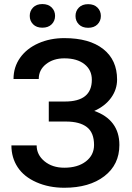

<svg xmlns="http://www.w3.org/2000/svg" viewBox="-20 -906 644 936"><path d="M427.7 -517.1Q427.7 -411.1 296.9 -411.1H217.8V-313.5H301.3Q368.7 -313.5 403.6 -286.4Q438.5 -259.3 438.5 -199.2Q438.5 -149.9 398.7 -119.1Q358.9 -88.4 293.5 -88.4Q234.9 -88.4 196.8 -119.9Q158.7 -151.4 158.7 -197.3H35.6Q35.6 -137.2 66.2 -90.8Q96.7 -44.4 157.5 -17.6Q218.3 9.3 293.5 9.3Q415.5 9.3 488.8 -47.1Q562 -103.5 562 -199.2Q562 -261.2 530.5 -303Q499 -344.7 439.5 -365.2Q492.2 -388.7 521.5 -429.2Q550.8 -469.7 550.8 -518.1Q550.8 -613.8 483.2 -667Q415.5 -720.2 293.5 -720.2Q224.6 -720.2 167.5 -695.1Q110.4 -669.9 78.1 -624.5Q45.9 -579.1 45.9 -521H168.9Q168.9 -565.4 204.6 -593.5Q240.2 -621.6 293.5 -621.6Q355.5 -621.6 391.6 -593.3Q427.7 -564.9 427.7 -517.1ZM125 -828.6Q125 -804.2 141.4 -787.6Q157.7 -771 186.5 -771Q215.3 -771 231.9 -787.6Q248.5 -804.2 248.5 -828.6Q248.5 -853 231.9 -869.6Q215.3 -886.2 186.5 -886.2Q157.7 -886.2 141.4 -869.6Q125 -853 125 -828.6ZM348.1 -828.1Q348.1 -803.7 364.5 -787.1Q380.9 -770.5 409.7 -770.5Q438.5 -770.5 455.1 -787.1Q471.7 -803.7 471.7 -828.1Q471.7 -852.5 455.1 -869.1Q438.5 -885.7 409.7 -885.7Q380.9 -885.7 364.5 -869.1Q348.1 -852.5 348.1 -828.1Z"/></svg>

Font: FAU Chimera Medium
Style: Regular
Weight: 500
Version: Version 1.002;hotconv 1.0.117;makeotfexe 2.5.65602